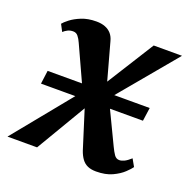

<svg xmlns="http://www.w3.org/2000/svg" viewBox="-132 -656 757 768"><g transform="rotate(20 247.0 -272.0)"><path d="M354.5 10Q333.5 10 318.8 3.5Q304 -3 294 -16.5Q284 -30 277 -50L211 -259.5L250 -252.5L100.5 0H-25.5L225.5 -308L214.5 -230.5L114 -450Q107.5 -465 99.2 -475.2Q91 -485.5 78 -485.5Q65 -485.5 55 -480.5Q45 -475.5 37 -468L21.5 -497.5Q27.5 -505.5 44.8 -519Q62 -532.5 89 -543.5Q116 -554.5 152 -554.5Q173.5 -554.5 189.5 -548.2Q205.5 -542 216 -529.8Q226.5 -517.5 231 -499.5L286.5 -298L249 -303L399.5 -542.5H520L272.5 -246L284 -323.5L387.5 -107.5Q396 -89.5 404.5 -77Q413 -64.5 426.5 -64.5Q436 -64.5 447.5 -70Q459 -75.5 474.5 -89.5L492 -58.5Q485.5 -49 468.5 -32.8Q451.5 -16.5 423.2 -3.2Q395 10 354.5 10ZM28 -245 35.5 -302H470L462 -245Z"/></g></svg>

Font: Merriweather 48pt SemiBold
Style: Italic
Weight: 600
Italic angle: -7.8°
Designer: Eben Sorkin
Foundry: Eben Sorkin
Version: Version 2.101